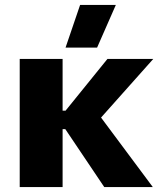

<svg xmlns="http://www.w3.org/2000/svg" viewBox="-20 -759 646 779"><path d="M374 -566 450 -739H305L246 -566ZM60 0H234V-235H245L403 0H600L390 -282L602 -520H416L246 -310H234V-520H60Z"/></svg>

Font: Fixel Display ExtraBold
Style: Regular
Weight: 800
Designer: AlfaBravo + MacPaw
Foundry: Kyrylo Tkachov, Marchela Mozhyna, Serhii Makarenko, Maria Weinstein, Zakhar Kryvoshyya
Version: Version 1.211